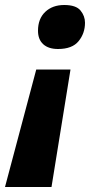

<svg xmlns="http://www.w3.org/2000/svg" viewBox="-64 -574 378 768"><path d="M168 -378Q130 -378 109 -397Q88 -416 88 -451Q88 -499 117 -526.5Q146 -554 193 -554Q240 -554 258 -532Q276 -510 276 -483Q276 -441 250.5 -409.5Q225 -378 168 -378ZM-44 174 81 -296H218L142 174Z"/></svg>

Font: Noto Sans ExtraBold
Style: Italic
Weight: 800
Italic angle: -12°
Designer: Monotype Design Team
Foundry: Monotype Imaging Inc.
Version: Version 2.013; ttfautohint (v1.8.4.7-5d5b)